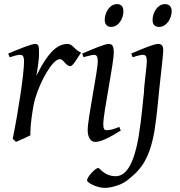

<svg xmlns="http://www.w3.org/2000/svg" viewBox="-20 -671 877 935"><path d="M375 -415C345 -426 334 -457 310 -457C267 -457 221 -431 157 -302C162 -325 170 -387 170 -401C170 -446 170 -457 151 -457C134 -457 76 -434 20 -410L27 -392C47 -399 67 -404 77 -404C88 -404 97 -401 97 -371C97 -312 70 -134 42 5L58 20C62 18 67 16 74 13L103 0C106 -1 110 -3 113 -5C119 -8 124 -10 128 -12C128 -17 128 -23 128 -28C128 -59 137 -137 150 -187C177 -280 237 -383 271 -383C291 -383 299 -349 323 -349C336 -349 360 -394 375 -415Z M581 -616C581 -639 570 -651 550 -651C513 -651 490 -609 490 -574C490 -553 501 -540 521 -540C558 -540 581 -581 581 -616ZM561 -53C534 -42 518 -37 498 -37C487 -37 483 -46 483 -66C483 -123 534 -359 534 -416C534 -445 528 -457 509 -457C491 -457 436 -434 380 -410L387 -392C394 -395 401 -397 408 -398C419 -401 431 -404 436 -404C448 -404 456 -401 456 -371C456 -324 407 -95 407 -37C407 -2 422 20 443 20C471 20 508 2 568 -35Z M816 -616C816 -639 804 -651 783 -651C747 -651 723 -609 723 -574C723 -551 734 -540 755 -540C791 -540 816 -581 816 -616ZM775 -425C775 -452 765 -457 748 -457C732 -457 673 -434 619 -410L626 -392C646 -399 667 -404 675 -404C687 -404 695 -401 695 -371C695 -350 681 -252 681 -220C676 -183 671 -103 655 -5C634 116 599 187 544 187C486 187 468 147 458 147C445 147 404 190 404 207C404 220 454 244 490 244C514 244 565 234 600 207C653 164 705 122 732 -32C745 -114 750 -185 755 -231C759 -273 775 -403 775 -425Z"/></svg>

Font: Oxford Ugaritic Clay
Style: Regular
Weight: 400
Designer: Jacob Thomas
Foundry: Bengal Creative Media Limited
Version: Version 1.000